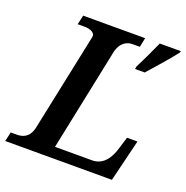

<svg xmlns="http://www.w3.org/2000/svg" viewBox="-139 -832 919 949"><g transform="rotate(20 321.0 -357.0)"><path d="M-11 0H550L604 -221H549L532 -165C513 -96 478 -57 425 -57H230L341 -592C353 -651 390 -665 415 -665H455L465 -714H139L128 -665H167C186 -665 218 -657 218 -636C218 -626 215 -622 213 -608L109 -112C96 -58 61 -49 31 -49H0ZM470 -554H521C563 -601 618 -664 650 -705L653 -714H542C522 -670 498 -617 473 -569Z"/></g></svg>

Font: Noto Serif Semi
Style: Italic
Weight: 600
Italic angle: -12°
Designer: Monotype Design Team
Foundry: Monotype Imaging Inc.
Version: Version 1.901